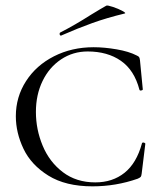

<svg xmlns="http://www.w3.org/2000/svg" viewBox="-20 -647 578 679"><path d="M463 -451Q470 -448 472 -445Q474 -442 475 -434L485 -331Q485 -328 479.5 -327Q474 -326 473 -330Q455 -399 407.5 -432Q360 -465 290 -465Q238 -465 196 -437Q154 -409 130.5 -360.5Q107 -312 107 -251Q107 -189 131 -131.5Q155 -74 202.5 -38Q250 -2 317 -2Q378 -2 420.5 -36Q463 -70 482 -140Q482 -143 487 -143Q489 -143 491.5 -141.5Q494 -140 494 -139L481 -33Q480 -25 478 -22Q476 -19 467 -15Q390 12 307 12Q212 12 151 -26Q90 -64 63 -121Q36 -178 36 -236Q36 -304 72 -360Q108 -416 171 -448Q234 -480 311 -480Q349 -480 392.5 -472.5Q436 -465 463 -451ZM196 -521Q192 -521 191 -525.5Q190 -530 193 -532Q244 -558 302 -595Q338 -617 356 -627Q360 -629 379.5 -622.5Q399 -616 413.5 -608Q428 -600 420 -599Q358 -584 306.5 -565.5Q255 -547 198 -522Z"/></svg>

Font: Cormorant SC
Style: Regular
Weight: 400
Designer: Christian Thalmann (Catharsis Fonts)
Foundry: Catharsis Fonts
Version: Version 4.000